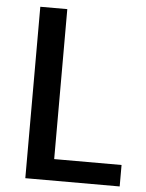

<svg xmlns="http://www.w3.org/2000/svg" viewBox="-53 -786 631 829"><g transform="rotate(5 262.5 -371.5)"><path d="M88 0V-743H205V-93H497V0Z"/></g></svg>

Font: Tracken
Style: Regular
Weight: 400
Designer: Eben Sorkin
Foundry: Eben Sorkin
Version: Version 2.001